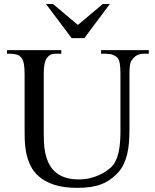

<svg xmlns="http://www.w3.org/2000/svg" viewBox="-20 -909 763 945"><path d="M687 -644.5Q666.5 -644.5 652.6 -636.2Q638.7 -627.9 627.4 -610.8Q621.6 -604 619.4 -586.9Q617.2 -569.8 617.2 -542V-272.5Q617.2 -238.3 614.7 -207.3Q612.3 -176.3 605.7 -149.2Q599.1 -122.1 587.9 -99.1Q576.7 -76.2 559.1 -57.6Q541 -38.6 521.5 -24.9Q502 -11.2 478.5 -2.2Q455.1 6.8 426.3 11.2Q397.5 15.6 360.8 15.6Q293 15.6 247.3 0.5Q201.7 -14.6 172.9 -39.3Q144 -64 129.2 -95.7Q114.3 -127.4 108.2 -160.9Q102.1 -194.3 101.6 -227.1Q101.1 -259.8 101.1 -285.6V-545.4Q101.1 -576.2 97.2 -595.9Q93.3 -615.7 84.5 -625.5Q76.7 -635.7 63.2 -640.1Q49.8 -644.5 29.8 -644.5H14.6V-662.1H281.7V-644.5H256.8Q236.8 -644.5 226.6 -638.2Q216.3 -631.8 207.5 -618.7Q202.1 -608.9 198.7 -591.1Q195.3 -573.2 195.3 -545.4V-256.3Q195.3 -234.9 196.3 -209.2Q197.3 -183.6 202.4 -158.2Q207.5 -132.8 218.3 -108.9Q229 -85 248 -66.4Q267.1 -47.9 296.4 -36.9Q325.7 -25.9 367.7 -25.9Q397.5 -25.9 422.6 -32Q447.8 -38.1 467.8 -47.4Q487.8 -56.6 502.7 -66.9Q517.6 -77.1 526.4 -85.4Q539.1 -97.2 547.4 -113.5Q555.7 -129.9 560.8 -148.2Q565.9 -166.5 568.4 -185.5Q570.8 -204.6 571.8 -221.9Q572.8 -239.3 572.8 -253.4V-545.4Q572.8 -576.2 569.6 -595.7Q566.4 -615.2 559.1 -623.5Q539.6 -644.5 502.4 -644.5H477.5V-662.1H712.4V-644.5ZM395 -721.2H332.5L206.5 -889.2H241.2L363.3 -786.1L485.8 -889.2H520.5Z"/></svg>

Font: Doulos SIL Viet
Style: Regular
Weight: 400
Designer: Walt Agee, Victor Gaultney, Peter Martin, Debbi Hosken, Becca Hirsbrunner
Foundry: SIL International
Version: Version 5.000